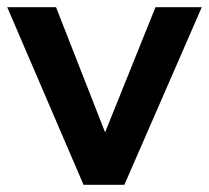

<svg xmlns="http://www.w3.org/2000/svg" viewBox="-21 -511 578 531"><path d="M210 0 -1 -491H134L281 -116H258L409 -491H537L323 0Z"/></svg>

Font: Nunito Sans 12pt ExtraLight 11pt
Style: Bold
Weight: 700
Version: Version 3.101;gftools[0.9.27]